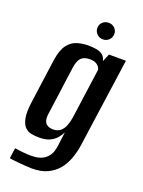

<svg xmlns="http://www.w3.org/2000/svg" viewBox="-143 -697 655 882"><g transform="rotate(20 184.5 -256.0)"><path d="M128 119Q115 119 97 117.5Q79 116 62 114.5Q45 113 32.5 111.5Q20 110 17 109L24 58Q37 60 61 62.5Q85 65 103 65Q115 65 130.5 63Q146 61 161.5 53Q177 45 189 28Q201 11 205 -19L214 -89Q207 -74 194.5 -59.5Q182 -45 162 -35.5Q142 -26 110 -26Q91 -26 72.5 -29.5Q54 -33 40.5 -46.5Q27 -60 21.5 -89Q16 -118 23 -168L53 -386Q61 -437 80.5 -461.5Q100 -486 126.5 -493.5Q153 -501 178 -501Q199 -501 217.5 -498Q236 -495 249 -485.5Q262 -476 266 -456L282 -494H365L304 -61Q299 -25 287 8Q275 41 254.5 65.5Q234 90 203 104.5Q172 119 128 119ZM157 -83Q180 -83 193.5 -94.5Q207 -106 214.5 -125.5Q222 -145 225 -166L259 -412Q257 -419 252 -426Q247 -433 236.5 -438.5Q226 -444 207 -444Q180 -444 165.5 -430Q151 -416 146 -379L114 -144Q111 -123 114.5 -111Q118 -99 125.5 -93Q133 -87 141.5 -85Q150 -83 157 -83ZM232 -550Q214 -550 202 -562Q190 -574 190 -591Q190 -608 202 -619.5Q214 -631 232 -631Q249 -631 261 -619.5Q273 -608 273 -591Q273 -574 261 -562Q249 -550 232 -550Z"/></g></svg>

Font: Alumni Sans Thin SemiBold
Style: Italic
Weight: 600
Italic angle: -8°
Version: Version 1.016